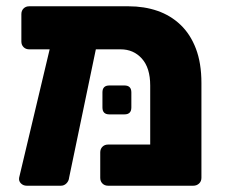

<svg xmlns="http://www.w3.org/2000/svg" viewBox="-20 -591 715 611"><path d="M285 -434 200 -26Q199 -15 191.5 -7.5Q184 0 174 0H65Q54 0 46.5 -7.5Q39 -15 41 -26L138 -434H73Q62 -434 55 -441Q48 -448 48 -459V-546Q48 -557 55 -564Q62 -571 73 -571H389Q439 -571 481 -556.5Q523 -542 554.5 -512Q586 -482 603.5 -436Q621 -390 621 -327V-25Q621 -14 613.5 -7Q606 0 595 0H324Q313 0 306 -7Q299 -14 299 -25V-106Q299 -117 306 -124Q313 -131 324 -131H458V-319Q458 -375 431.5 -404.5Q405 -434 364 -434ZM328 -227Q306 -227 306 -249V-297Q306 -319 328 -319H376Q398 -319 398 -297V-249Q398 -227 376 -227Z"/></svg>

Font: Fz Rubik
Style: Bold
Weight: 700
Designer: Hubert and Fischer
Foundry: Hubert and Fischer
Version: Vit hóa bi FontZin.com